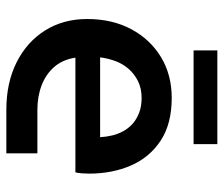

<svg xmlns="http://www.w3.org/2000/svg" viewBox="-70 -636 706 606"><g transform="rotate(90 283.0 -333.0)"><path d="M327 0Q241 0 176.5 -32.5Q112 -65 76 -122.5Q40 -180 40 -255Q40 -334 72 -394Q104 -454 160 -488Q216 -522 289 -522Q371 -522 424 -487Q477 -452 502.5 -393Q528 -334 528 -261Q528 -251 527 -238Q526 -225 524 -218H162Q168 -178 191 -151.5Q214 -125 249 -111.5Q284 -98 327 -98H464V0ZM161 -296H413Q412 -315 407.5 -334Q403 -353 393.5 -370Q384 -387 369.5 -399.5Q355 -412 335 -419.5Q315 -427 289 -427Q259 -427 236 -415.5Q213 -404 197 -385.5Q181 -367 172.5 -343.5Q164 -320 161 -296ZM139 -591V-666H435V-591Z"/></g></svg>

Font: MuseoModerno Thin Medium
Style: Regular
Weight: 500
Version: Version 1.003